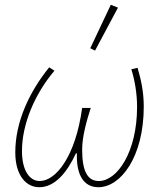

<svg xmlns="http://www.w3.org/2000/svg" viewBox="-20 -772 672 804"><path d="M144 12C209 12 260 -48 298 -130H302C299 -42 329 12 392 12C485 12 582 -114 582 -326C582 -388 570 -441 556 -488L530 -482C544 -437 554 -382 554 -324C554 -136 471 -14 394 -14C347 -14 324 -54 324 -146C324 -202 344 -270 360 -320H324C296 -116 214 -14 146 -14C105 -14 72 -56 72 -140C72 -250 124 -377 208 -476L186 -490C104 -389 44 -263 44 -134C44 -34 92 12 144 12ZM378 -560 474 -740 444 -752 358 -570Z"/></svg>

Font: Source Sans Pro ExtraLight
Style: Italic
Weight: 200
Italic angle: -11°
Designer: Paul D. Hunt
Foundry: Adobe Systems Incorporated
Version: Version 3.006;hotconv 1.0.111;makeotfexe 2.5.65597